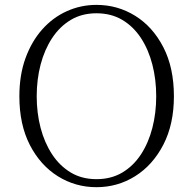

<svg xmlns="http://www.w3.org/2000/svg" viewBox="-20 -759 799 794"><path d="M378.9 15.1Q292 15.1 219.5 -30Q147 -75.2 103.5 -159.4Q60.1 -243.7 60.1 -360.8Q60.1 -448.2 85.2 -517.8Q110.4 -587.4 154.3 -637Q198.2 -686.5 256.1 -712.6Q314 -738.8 378.9 -738.8Q466.3 -738.8 539.1 -693.6Q611.8 -648.4 655.5 -563.7Q699.2 -479 699.2 -360.8Q699.2 -245.1 655.5 -160.6Q611.8 -76.2 539.1 -30.5Q466.3 15.1 378.9 15.1ZM378.9 -18.1Q439.5 -18.1 485.6 -45.4Q531.7 -72.8 563 -120.6Q594.2 -168.5 610.1 -230.2Q626 -292 626 -360.8Q626 -430.2 610.1 -491.9Q594.2 -553.7 563 -601.6Q531.7 -649.4 485.6 -676.8Q439.5 -704.1 378.9 -704.1Q318.8 -704.1 272.9 -676.8Q227.1 -649.4 195.6 -601.6Q164.1 -553.7 147.9 -491.9Q131.8 -430.2 131.8 -360.8Q131.8 -292 147.9 -230.2Q164.1 -168.5 195.6 -120.6Q227.1 -72.8 272.9 -45.4Q318.8 -18.1 378.9 -18.1Z"/></svg>

Font: Source Han Serif TW ExtraLight
Style: Regular
Weight: 250
Designer: Ryoko NISHIZUKA Ë•øÂ°öÊ∂ºÂ≠ê (kana & ideographs); Frank Grie√ühammer (Latin, Greek & Cyrillic); Wenlong ZHANG Âº†ÊñáÈæô 
Foundry: Adobe
Version: Version 2.003;hotconv 1.1.1;makeotfexe 2.6.0